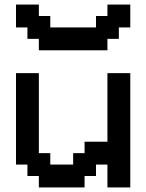

<svg xmlns="http://www.w3.org/2000/svg" viewBox="-20 -820 640 840"><path d="M350 0V-50H400V-100H450V0H550V-500H450V-200H350V-150H300V-100H200V-150H150V-500H50V-100H100V-50H150V0ZM50 -700H100V-650H150V-600H450V-650H500V-700H550V-800H450V-750H400V-700H200V-750H150V-800H50Z"/></svg>

Font: Matrix Sans Video
Style: Regular
Weight: 400
Designer: Brad Neil
Version: Version 1.100